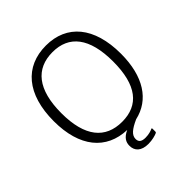

<svg xmlns="http://www.w3.org/2000/svg" viewBox="-238 -891 1217 1217"><g transform="rotate(-45 370.0 -282.5)"><path d="M446 2C588 -30 672 -156 672 -360C672 -600 558 -733 372 -733C184 -733 68 -600 68 -358C68 -127 177 4 358 10C312 31 297 58 297 91C297 137 328 168 391 168C425 168 457 159 472 152C476 150 477 148 477 143V119C477 112 475 111 469 114C459 119 435 127 406 127C370 127 355 114 355 88C355 54 384 30 446 2ZM138 -360C138 -572 223 -674 372 -674C519 -674 602 -573 602 -360C602 -148 521 -49 372 -49C223 -49 138 -149 138 -360Z"/></g></svg>

Font: United Sans ExtraLight
Style: Regular
Weight: 200
Designer: Pablo Impallari, Rodrigo Fuenzalida (Modified by Dan O. Williams)
Version: Version 1.000;PS 001.000;hotconv 1.0.88;makeotf.lib2.5.64775